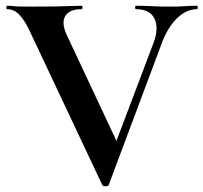

<svg xmlns="http://www.w3.org/2000/svg" viewBox="-20 -645 708 668"><path d="M665 -625Q668 -625 668 -619Q668 -613 665 -613Q628 -613 595.5 -581Q563 -549 543 -495L358 -1Q357 3 347.5 3Q338 3 336 -1L81 -542Q64 -577 46 -595Q28 -613 5 -613Q2 -613 2 -619Q2 -625 5 -625Q17 -625 23.5 -624Q30 -623 41.5 -622.5Q53 -622 78 -622Q134 -622 169 -622.5Q204 -623 226 -624Q248 -625 264 -625Q267 -625 267 -619Q267 -613 264 -613Q221 -613 207 -589Q193 -565 212 -524L394 -136L347 -54L515 -498Q533 -547 517.5 -580Q502 -613 453 -613Q450 -613 450 -619Q450 -625 453 -625Q482 -625 508 -623.5Q534 -622 577 -622Q605 -622 622.5 -623.5Q640 -625 665 -625Z"/></svg>

Font: Cormorant Infant Light
Style: Regular
Weight: 300
Designer: Christian Thalmann (Catharsis Fonts)
Foundry: Catharsis Fonts
Version: Version 4.001